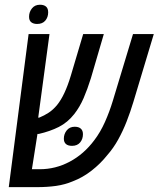

<svg xmlns="http://www.w3.org/2000/svg" viewBox="-20 -770 653 790"><path d="M16.1 0 97.7 -629.9H183.6L134.3 -264.2L123.5 -287.6Q127.9 -287.1 133.1 -286.4Q138.2 -285.6 141.6 -286.1Q162.1 -294.4 180.4 -306.4Q198.7 -318.4 214.8 -337.9Q231 -357.9 244.9 -387.5Q258.8 -417 271.5 -459L322.3 -629.9H407.2L354 -448.2Q339.8 -402.8 324 -366.2Q308.1 -329.6 285.6 -300.8Q258.3 -266.1 222.2 -247.8Q186 -229.5 139.2 -218.8Q132.3 -218.8 127.4 -218.8Q122.6 -218.8 116.7 -220.2Q110.8 -221.7 100.1 -226.6L140.6 -259.8L111.3 -73.7H143.6Q208.5 -73.7 266.8 -104.7Q325.2 -135.7 368.2 -193.4Q393.1 -226.1 411.9 -268.3Q430.7 -310.5 444.3 -355.5L527.3 -629.9H612.8L528.8 -350.6Q516.6 -310.1 501.2 -270.5Q485.8 -231 466.3 -195.8Q446.8 -160.6 421.9 -132.3Q393.6 -96.7 357.4 -68.4Q321.3 -40 279.3 -23.9Q247.1 -10.3 210.7 -5.1Q174.3 0 132.3 0ZM276.4 -169.9Q259.8 -169.9 251.2 -177.5Q242.7 -185.1 242.7 -199.2Q242.7 -218.8 254.6 -233.6Q266.6 -248.5 287.6 -248.5Q303.7 -248.5 312.5 -240.7Q321.3 -232.9 321.3 -217.8Q321.3 -197.8 309.6 -183.8Q297.9 -169.9 276.4 -169.9ZM132.8 -671.4Q117.7 -671.4 108.6 -678.5Q99.6 -685.5 99.6 -701.2Q99.6 -720.7 111.6 -735.6Q123.5 -750.5 144.5 -750.5Q160.6 -750.5 169.4 -742.9Q178.2 -735.4 178.2 -719.2Q178.2 -699.2 166.5 -685.3Q154.8 -671.4 132.8 -671.4Z"/></svg>

Font: Open Sans Condensed Medium
Style: Italic
Weight: 500
Width: 3
Italic angle: -12°
Designer: Monotype Design Team
Foundry: Monotype Imaging Inc.
Version: Version 3.000